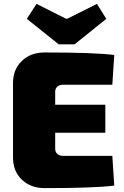

<svg xmlns="http://www.w3.org/2000/svg" viewBox="-20 -964 636 988"><path d="M282 -736 118 -867 168 -944 319 -868H327L479 -944L527 -867L364 -736ZM558 -162 568 -9Q468 4 209 4Q138 4 92.5 -39.5Q47 -83 47 -153V-537Q47 -607 92.5 -650.5Q138 -694 209 -694Q468 -694 568 -681L558 -528H305Q286 -528 275 -518Q264 -508 264 -492V-425H522V-281H264V-198Q264 -182 275 -172Q286 -162 305 -162Z"/></svg>

Font: Exo 2.0 Black
Style: Regular
Weight: 900
Designer: Natanael Gama
Version: Version 1.001;PS 001.001;hotconv 1.0.70;makeotf.lib2.5.58329